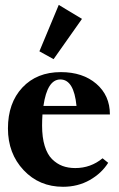

<svg xmlns="http://www.w3.org/2000/svg" viewBox="-20 -734 475 766"><path d="M193.8 -498 137.2 -529.3 214.4 -714.4 307.1 -658.7ZM231.4 11.2Q136.7 11.2 74.2 -55.2Q11.7 -121.6 11.7 -221.7Q11.7 -323.2 69.3 -384.8Q127 -446.3 222.7 -446.3Q310.1 -446.3 364.3 -399.7Q418.5 -353 418.5 -277.3H149.4Q147.9 -254.4 147.9 -232.9Q147.9 -185.5 158.4 -151.6Q168.9 -117.7 187.7 -99.1Q206.5 -80.6 229.2 -72Q252 -63.5 280.3 -63.5Q341.8 -63.5 389.2 -102.5L411.6 -84.5Q385.3 -42.5 337.9 -15.6Q290.5 11.2 231.4 11.2ZM220.7 -417Q168.5 -417 153.3 -311.5H285.2Q274.9 -417 220.7 -417Z"/></svg>

Font: Elstob Grade
Style: Regular
Weight: 400
Designer: Peter S. Baker
Version: Version 1.015